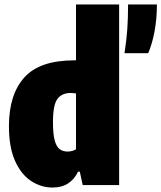

<svg xmlns="http://www.w3.org/2000/svg" viewBox="-20 -828 722 859"><path d="M215 11Q164 11 119.5 -18Q75 -47 47.5 -107.8Q20 -168.5 20 -264Q20 -405 88.8 -481.5Q157.5 -558 312 -558H320V-808H513V0H350L337 -60H329Q314 -27 285.5 -8Q257 11 215 11ZM282 -150Q303.5 -150 320 -160V-410Q314 -411 307 -411.5Q300 -412 296 -412Q257 -412 237 -385.5Q217 -359 217 -281Q217 -227 225 -198.8Q233 -170.5 247.5 -160.2Q262 -150 282 -150ZM537 -590Q546 -648 549.5 -697.2Q553 -746.5 553 -808H682Q682 -744.5 671.5 -688Q661 -631.5 643 -590Z"/></svg>

Font: Encode Sans Cnd Black
Style: Regular
Weight: 900
Width: 3
Designer: Multiple Designers
Foundry: Impallari Type
Version: Version 3.002; ttfautohint (v1.8.3) -l 8 -r 50 -G 200 -x 14 